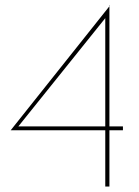

<svg xmlns="http://www.w3.org/2000/svg" viewBox="-20 -680 508 700"><path d="M428.2 -219.2V-205.1H378.9V0H363.8V-205.1H19L378.9 -657.2V-219.2ZM46.9 -219.2H363.8V-613.8ZM378.9 -657.2 380.9 -660.2H378.9Z"/></svg>

Font: Human Sans Thin
Style: Regular
Weight: 100
Designer: Tim Radville
Foundry: Continuum
Version: Version 1.000;FEAKit 1.0